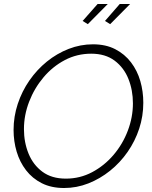

<svg xmlns="http://www.w3.org/2000/svg" viewBox="-20 -937 764 962"><path d="M301 5Q237 5 189.5 -19Q142 -43 110.5 -84Q79 -125 63.5 -177Q48 -229 48 -286Q48 -353 69 -416.5Q90 -480 127.5 -534Q165 -588 215 -628.5Q265 -669 324 -692Q383 -715 446 -715Q510 -715 557.5 -690.5Q605 -666 636.5 -624.5Q668 -583 683 -531Q698 -479 698 -422Q698 -355 677.5 -292.5Q657 -230 619.5 -176Q582 -122 531.5 -81.5Q481 -41 422.5 -18Q364 5 301 5ZM310 -42Q381 -42 442 -74.5Q503 -107 549 -161Q595 -215 620.5 -282.5Q646 -350 646 -419Q646 -485 623.5 -541.5Q601 -598 554.5 -633Q508 -668 437 -668Q366 -668 305 -636Q244 -604 198 -549.5Q152 -495 126 -427.5Q100 -360 100 -290Q100 -224 123 -167.5Q146 -111 192.5 -76.5Q239 -42 310 -42ZM420 -816 394 -832 469 -917H520ZM532 -816 506 -832 580 -917H632Z"/></svg>

Font: Raleway Thin Light
Style: Italic
Weight: 300
Italic angle: -12°
Version: Version 4.026